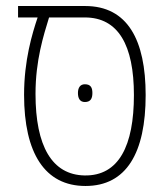

<svg xmlns="http://www.w3.org/2000/svg" viewBox="-20 -606 553 638"><path d="M264 12C400 12 464 -98 464 -290C464 -473 404 -586 263 -586H40V-548H105C87 -494 60 -406 60 -291C60 -97 129 12 264 12ZM261 -23C153 -25 98 -120 98 -294C98 -406 125 -489 143 -548H262C373 -548 425 -456 425 -290C425 -122 375 -21 261 -23ZM239 -297C239 -280 245 -267 262 -267C282 -267 287 -280 287 -297C287 -314 282 -326 262 -326C246 -326 239 -314 239 -297Z"/></svg>

Font: Noto Sans Hebrew Condensed ExtraLight
Style: Regular
Weight: 200
Width: 3
Designer: Monotype Design Team
Foundry: Monotype Imaging Inc.
Version: Version 2.004